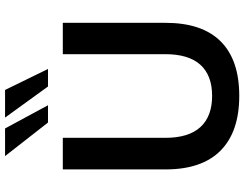

<svg xmlns="http://www.w3.org/2000/svg" viewBox="-126 -854 989 778"><g transform="rotate(-90 369.0 -464.5)"><path d="M370 10Q225 10 148.5 -65.5Q72 -141 72 -289V-705H200V-290Q200 -195 243.5 -147.5Q287 -100 370 -100Q453 -100 496 -147.5Q539 -195 539 -290V-705H666V-289Q666 -141 591 -65.5Q516 10 370 10ZM408 -765 282 -939H394L479 -765ZM262 -765 126 -939H238L332 -765Z"/></g></svg>

Font: Nunito Sans 12pt ExtraLight 12pt
Style: Bold
Weight: 700
Version: Version 3.101;gftools[0.9.27]